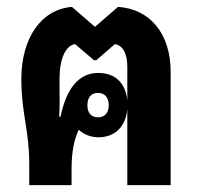

<svg xmlns="http://www.w3.org/2000/svg" viewBox="-20 -538 573 558"><path d="M65 0H188V-48C188 -95 195 -132 209 -161C222 -148 243 -139 266 -139C314 -139 345 -170 350 -220V0H476V-329C476 -440 416 -512 323 -518L256 -460L189 -518C101 -511 42 -429 42 -308C42 -209 65 -159 65 -63ZM152 -199C154 -227 153 -249 153 -289V-308C153 -369 171 -405 198 -410L253 -363H260L314 -410C335 -406 350 -386 350 -343V-246C345 -297 315 -326 265 -326C210 -326 173 -282 156 -199ZM265 -197C245 -197 234 -210 234 -232C234 -255 245 -268 265 -268C284 -268 296 -255 296 -232C296 -210 284 -197 265 -197Z"/></svg>

Font: Noto Sans Thai Looped UI Narrow
Style: Bold
Weight: 700
Width: 4
Designer: Cadson Demak Team
Foundry: Cadson Demak Co., Ltd.
Version: Version 1.000